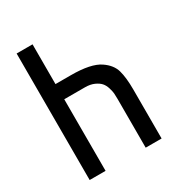

<svg xmlns="http://www.w3.org/2000/svg" viewBox="-168 -810 853 920"><g transform="rotate(-30 259.0 -350.0)"><path d="M148 -700V-480H233Q344 -480 392 -447Q435 -418 446.5 -377.5Q458 -337 458 -271V0H370V-270Q370 -288 369 -300.5Q368 -313 362 -332.5Q356 -352 345 -364.5Q334 -377 313 -386.5Q292 -396 262 -396H148V0H60V-700Z"/></g></svg>

Font: Baumans
Style: Regular
Weight: 400
Designer: Henadij Zarechnjuk
Foundry: Cyreal (www.cyreal.org)
Version: Version 001.001